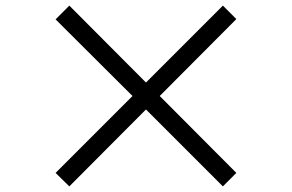

<svg xmlns="http://www.w3.org/2000/svg" viewBox="-20 -718 1040 684"><path d="M822 -102 549 -376 822 -650 774 -698 500 -424 227 -698 178 -649 452 -376 178 -102 227 -54 500 -328 774 -54Z"/></svg>

Font: Noto Sans Mono CJK JP Regular
Style: Regular
Weight: 400
Designer: Ryoko NISHIZUKA (kana & ideographs); Paul D. Hunt (Latin, Greek & Cyrillic); Wenlong ZHANG (bopomofo); Sandoll Communica
Foundry: Adobe Systems Incorporated
Version: Version 1.004;PS 1.004;hotconv 1.0.82;makeotf.lib2.5.63406